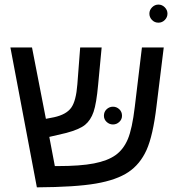

<svg xmlns="http://www.w3.org/2000/svg" viewBox="-20 -804 770 829"><path d="M326.2 -599.1 314 -439.9C310.4 -392.4 301.6 -358.8 287.6 -339.1C273.6 -319.4 249 -305.7 213.9 -297.9L178.2 -291L118.2 -599.1H24.9L139.2 4.9C249.8 4.2 334.9 -1.2 394.3 -11.5C453.7 -21.7 500.3 -38.2 534.2 -60.8C568 -83.4 594.2 -115.3 612.8 -156.5C631.3 -197.7 645.7 -260.9 655.8 -346.2L687 -599.1H592.8L562 -342.8C554.5 -279.6 544.5 -233.2 532 -203.4C519.4 -173.6 501.8 -150.6 479 -134.3C456.2 -118 425.1 -106 385.7 -98.4C346.4 -90.7 293.9 -86.9 228.5 -86.9H216.8L192.9 -212.9L266.1 -230C303.9 -240.1 330.9 -251.7 347.2 -264.9C363.4 -278.1 375.7 -296.8 384 -321C392.3 -345.3 398.9 -384.6 403.8 -439L418.9 -599.1ZM625 -745.1C625 -734.7 628.7 -725.6 636.2 -717.8C643.7 -710 653 -706.1 664.1 -706.1C674.8 -706.1 684 -710 691.7 -717.8C699.3 -725.6 703.1 -734.7 703.1 -745.1C703.1 -755.5 699.2 -764.6 691.4 -772.5C683.6 -780.3 674.5 -784.2 664.1 -784.2C653.6 -784.2 644.5 -780.3 636.7 -772.5C628.9 -764.6 625 -755.5 625 -745.1ZM428.7 -304.2C428.7 -293.8 432.6 -284.9 440.4 -277.6C448.2 -270.3 457.4 -266.6 467.8 -266.6C478.2 -266.6 487.3 -270.3 495.1 -277.6C502.9 -284.9 506.8 -293.8 506.8 -304.2C506.8 -315.6 502.9 -325 495.1 -332.3C487.3 -339.6 478.2 -343.3 467.8 -343.3C457.4 -343.3 448.2 -339.6 440.4 -332.3C432.6 -325 428.7 -315.6 428.7 -304.2Z"/></svg>

Font: Arimo
Style: Regular
Weight: 400
Designer: Steve Matteson
Foundry: Monotype Imaging Inc.
Version: Version 1.32